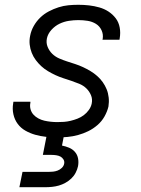

<svg xmlns="http://www.w3.org/2000/svg" viewBox="-20 -562 590 802"><path d="M219 12Q195 12 172 9.5Q149 7 127.5 1Q106 -5 86.5 -16Q67 -27 54 -44.5Q41 -62 36 -84.5Q31 -107 35 -130L36 -137H107V-133Q104 -119 107.5 -106Q111 -93 119.5 -83.5Q128 -74 140 -67.5Q152 -61 165 -58Q178 -55 192 -53.5Q206 -52 220 -52Q234 -52 247.5 -53Q261 -54 275.5 -57.5Q290 -61 304 -66.5Q318 -72 330 -81Q342 -90 351 -102.5Q360 -115 363 -129Q367 -148 360 -164.5Q353 -181 340.5 -193Q328 -205 311 -212Q294 -219 277.5 -224.5Q261 -230 244 -235.5Q227 -241 211 -248.5Q195 -256 180 -265Q165 -274 152.5 -285.5Q140 -297 129.5 -311Q119 -325 112.5 -341.5Q106 -358 104 -376Q102 -394 106 -413Q110 -434 121 -453.5Q132 -473 148 -488.5Q164 -504 184 -514.5Q204 -525 224.5 -531.5Q245 -538 265.5 -540Q286 -542 307 -542Q330 -542 352 -539.5Q374 -537 395 -531Q416 -525 433.5 -513.5Q451 -502 463.5 -485.5Q476 -469 480 -447Q484 -425 480 -402L479 -396H408L409 -400Q412 -419 404 -436Q396 -453 380.5 -462.5Q365 -472 346 -475Q327 -478 307 -478Q288 -478 268 -475Q248 -472 229 -463Q210 -454 195 -437.5Q180 -421 176 -402Q172 -383 179 -366Q186 -349 198.5 -337Q211 -325 227 -318Q243 -311 260 -305.5Q277 -300 294 -294.5Q311 -289 327 -281.5Q343 -274 358 -265Q373 -256 386 -244.5Q399 -233 409 -219Q419 -205 425.5 -189Q432 -173 434 -154.5Q436 -136 433 -117Q428 -96 416.5 -75.5Q405 -55 387 -39.5Q369 -24 348.5 -14Q328 -4 306 2Q284 8 262.5 10Q241 12 219 12ZM61 220 74 156H182Q192 156 201.5 155Q211 154 220.5 150.5Q230 147 238 139.5Q246 132 248 122Q250 112 245 104Q240 96 232.5 92Q225 88 215 86.5Q205 85 195 85H159L186 -52H258L239 46Q254 49 268.5 55Q283 61 293 72.5Q303 84 306 99.5Q309 115 306 132Q303 146 296 159.5Q289 173 278 183.5Q267 194 253.5 201.5Q240 209 226 213Q212 217 197.5 218.5Q183 220 169 220Z"/></svg>

Font: Lode Term
Style: Italic
Weight: 400
Italic angle: -11°
Monospace: yes
Designer: Belleve Invis
Foundry: Belleve Invis
Version: Version 29.2.0